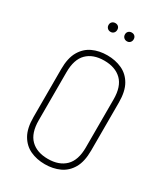

<svg xmlns="http://www.w3.org/2000/svg" viewBox="-222 -1019 987 1126"><g transform="rotate(30 271.5 -456.0)"><path d="M271 6Q216 6 172 -14.5Q128 -35 102 -80Q76 -125 76 -200V-525Q76 -600 102 -645Q128 -690 172 -710.5Q216 -731 271 -731Q326 -731 370.5 -710.5Q415 -690 441 -645Q467 -600 467 -525V-200Q467 -125 441 -80Q415 -35 370.5 -14.5Q326 6 271 6ZM271 -30Q346 -30 388.5 -71.5Q431 -113 431 -200V-525Q431 -612 388.5 -653.5Q346 -695 271 -695Q196 -695 154 -653.5Q112 -612 112 -525V-200Q112 -113 154 -71.5Q196 -30 271 -30ZM328 -859Q315 -859 306.5 -867.5Q298 -876 298 -889Q298 -902 306.5 -910Q315 -918 328 -918Q341 -918 349 -910Q357 -902 357 -889Q357 -876 349 -867.5Q341 -859 328 -859ZM217 -859Q204 -859 195.5 -867.5Q187 -876 187 -889Q187 -902 195.5 -910Q204 -918 217 -918Q230 -918 238 -910Q246 -902 246 -889Q246 -876 238 -867.5Q230 -859 217 -859Z"/></g></svg>

Font: Dosis ExtraLight
Style: Regular
Weight: 250
Designer: EdgarTolentino, PabloImpallari, IginoMarini
Foundry: EdgarTolentino, PabloImpallari, IginoMarini
Version: Version 3.001; ttfautohint (v1.8.2)